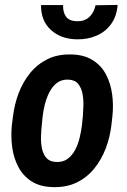

<svg xmlns="http://www.w3.org/2000/svg" viewBox="-20 -763 523 793"><path d="M28.8 -244.6 33.7 -282.7Q39.6 -332 57.1 -378.4Q74.7 -424.8 104.5 -461.4Q134.3 -498 176.5 -518.8Q218.8 -539.6 274.4 -538.1Q327.1 -537.1 362.8 -514.6Q398.4 -492.2 417.7 -455.6Q437 -418.9 443.1 -374Q449.2 -329.1 444.3 -283.2L439.9 -244.6Q434.1 -195.3 416.3 -148.9Q398.4 -102.5 368.7 -66.2Q338.9 -29.8 296.9 -9.3Q254.9 11.2 199.7 9.8Q146 8.8 110.8 -13.7Q75.7 -36.1 56.2 -72.8Q36.6 -109.4 30.5 -154.1Q24.4 -198.7 28.8 -244.6ZM156.2 -283.2 152.3 -243.7Q150.4 -225.6 149.4 -200.9Q148.4 -176.3 152.8 -152.3Q157.2 -128.4 170.4 -112.1Q183.6 -95.7 210 -94.2Q239.7 -92.3 259.3 -106.9Q278.8 -121.6 291 -145.3Q303.2 -168.9 309.3 -195.6Q315.4 -222.2 318.4 -245.1L322.3 -284.2Q323.7 -301.8 324.5 -326.7Q325.2 -351.6 320.8 -375.5Q316.4 -399.4 303.2 -416Q290 -432.6 263.7 -434.1Q234.9 -435.5 215.6 -420.9Q196.3 -406.2 184.1 -382.3Q171.9 -358.4 165.3 -332Q158.7 -305.7 156.2 -283.2ZM374.5 -741.2 465.8 -742.7Q462.4 -696.3 439.2 -664.1Q416 -631.8 378.7 -615.7Q341.3 -599.6 296.9 -600.6Q231.9 -601.6 190.4 -639.2Q148.9 -676.8 149.4 -742.2H240.7Q239.3 -712.9 252.7 -694.3Q266.1 -675.8 298.3 -675.3Q330.1 -674.8 349.4 -693.4Q368.7 -711.9 374.5 -741.2Z"/></svg>

Font: Roboto Condensed SemiBold
Style: Italic
Weight: 600
Italic angle: -12°
Designer: Christian Robertson
Foundry: Google
Version: Version 3.008; 2023